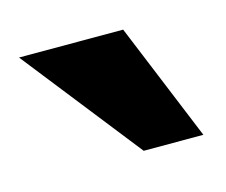

<svg xmlns="http://www.w3.org/2000/svg" viewBox="-46 -835 373 317"><g transform="rotate(-15 140.5 -677.0)"><path d="M268 -576 185 -778H7L166 -576Z"/></g></svg>

Font: Repo Bold
Style: Bold
Weight: 700
Designer: Stefan Peev
Foundry: Context Ltd
Version: Version 1.502